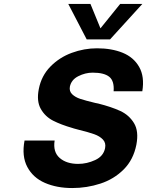

<svg xmlns="http://www.w3.org/2000/svg" viewBox="-20 -934 743 970"><path d="M104 -224H256Q247 -166 281.5 -136Q316 -106 375 -106Q419 -106 461 -125.5Q503 -145 511 -186Q516 -212 500 -229Q484 -246 456 -256Q428 -266 379 -278Q366 -282 353 -285L347 -287Q288 -304 248 -324.5Q208 -345 186 -384Q164 -423 176 -484Q189 -551 234.5 -597.5Q280 -644 342.5 -667Q405 -690 470 -690Q544 -690 599.5 -667.5Q655 -645 683 -596Q711 -547 699 -473H554Q558 -525 532 -546Q506 -567 448 -567Q411 -567 375.5 -549Q340 -531 333 -496Q329 -473 344.5 -458Q360 -443 385.5 -434.5Q411 -426 461 -414L476 -411Q543 -394 587.5 -373.5Q632 -353 657 -312Q682 -271 669 -203Q654 -127 605 -78Q556 -29 487.5 -6.5Q419 16 345 16Q267 16 207 -10Q147 -36 118 -90.5Q89 -145 104 -224ZM325 -914H437L503 -753H457L587 -914H699L536 -735H418Z"/></svg>

Font: Teachers[wght] Italic
Style: Regular
Weight: 400
Designer: Alfredo Marco Pradil & Chank Diesel
Version: Version 1.000;Glyphs 3.1.2 (3151)